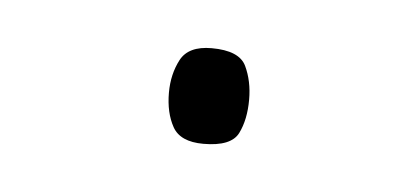

<svg xmlns="http://www.w3.org/2000/svg" viewBox="-24 -85 268 124"><g transform="rotate(5 110.0 -23.0)"><path d="M85 -23Q85 -35 90 -44.5Q95 -54 110 -54Q128 -54 132.5 -44.5Q137 -35 137 -23Q137 -10 132.5 -1Q128 8 110 8Q95 8 90 -1Q85 -10 85 -23Z"/></g></svg>

Font: Noto Sans Lao Looped UI Thin
Style: Regular
Weight: 100
Designer: Mark Frömberg, Ben Mitchell
Foundry: The Fontpad Ltd
Version: Version 1.001; ttfautohint (v1.8.4.7-5d5b)